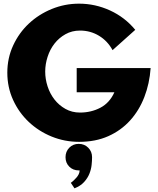

<svg xmlns="http://www.w3.org/2000/svg" viewBox="-20 -752 861 1049"><path d="M803 -380Q797 -295 768.5 -221.5Q740 -148 690.5 -93.5Q641 -39 571.5 -8Q502 23 412 23Q333 23 262 -6Q191 -35 137 -86Q83 -137 51.5 -206Q20 -275 20 -355Q20 -435 52 -504Q84 -573 138 -623.5Q192 -674 263 -703Q334 -732 412 -732Q500 -732 581 -695Q662 -658 719 -589L595 -478Q568 -528 521 -556.5Q474 -585 417 -585Q373 -585 337.5 -565Q302 -545 277.5 -513.5Q253 -482 240 -441.5Q227 -401 227 -361Q227 -320 240 -280Q253 -240 277.5 -208.5Q302 -177 337.5 -157Q373 -137 417 -137Q478 -137 528.5 -163.5Q579 -190 605 -248H399V-380ZM367 247Q374 242 382 234.5Q390 227 397.5 218.5Q405 210 410 200Q415 190 415 179H410Q379 179 358.5 158.5Q338 138 338 107Q338 76 358.5 55Q379 34 410 34Q441 34 462 55Q483 76 483 107Q483 126 480.5 149.5Q478 173 468.5 197Q459 221 439.5 242.5Q420 264 387 277Z"/></svg>

Font: CAT Rhythmus
Style: Regular
Weight: 400
Designer: Peter Wiegel nach alter Vorlage
Foundry: Peter Wiegel
Version: 1.000